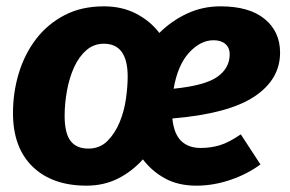

<svg xmlns="http://www.w3.org/2000/svg" viewBox="-20 -569 914 606"><path d="M308 -549Q365 -549 409.5 -526Q454 -503 483 -465Q521 -503 570 -526Q619 -549 676 -549Q767 -549 815.5 -509Q864 -469 864 -403Q864 -318 782.5 -264Q701 -210 524 -195Q529 -146 552 -124Q575 -102 613 -102Q645 -102 673.5 -110.5Q702 -119 740 -145L802 -50Q760 -19 706.5 -1Q653 17 600 17Q543 17 501.5 -5.5Q460 -28 431 -66Q396 -27 351.5 -5Q307 17 253 17Q145 17 83 -43Q21 -103 21 -212Q21 -278 39.5 -338.5Q58 -399 94 -446Q130 -493 183.5 -521Q237 -549 308 -549ZM308 -431Q276 -431 252.5 -410.5Q229 -390 214 -357Q199 -324 191.5 -283.5Q184 -243 184 -203Q184 -149 202.5 -124.5Q221 -100 259 -100Q295 -100 319 -124Q343 -148 357.5 -183Q372 -218 377.5 -257Q383 -296 383 -327Q383 -431 308 -431ZM654 -442Q613 -442 577 -403Q541 -364 528 -289Q627 -299 666 -326.5Q705 -354 705 -398Q705 -418 691.5 -430Q678 -442 654 -442Z"/></svg>

Font: Szlgxwxxxixliatcpuztgldltzi
Style: Regular
Weight: 700
Italic angle: -8°
Designer: Carrois Corporate & Edenspiekermann
Foundry: Carrois Corporate GbR & Edenspiekermann AG
Version: Version 2.001